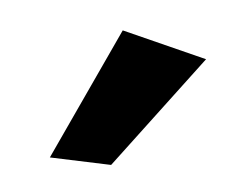

<svg xmlns="http://www.w3.org/2000/svg" viewBox="-39 -859 401 309"><g transform="rotate(-10 161.5 -704.0)"><path d="M26 -628 121 -599 301 -740 177 -809Z"/></g></svg>

Font: Bluebird
Style: SfBd
Weight: 700
Designer: Jasper
Foundry: Cannot Into Space Fonts
Version: Version 0.98